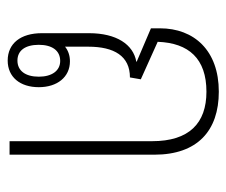

<svg xmlns="http://www.w3.org/2000/svg" viewBox="-66 -532 603 512"><g transform="rotate(90 236.0 -276.5)"><path d="M142 5C186 5 213 -28 213 -78C213 -127 186 -161 144 -161C128 -161 115 -156 105 -148V-210C105 -279 130 -321 187 -321L192 -350L92 -395C95 -478 137 -525 225 -525C309 -525 357 -479 357 -380V0H393V-386C393 -501 329 -558 225 -558C115 -558 56 -492 56 -401V-377L145 -339V-338C99 -330 69 -285 69 -212V-86C69 -30 96 5 142 5ZM142 -21C115 -21 100 -42 100 -78C100 -113 115 -135 143 -135C169 -135 185 -113 185 -78C185 -42 169 -21 142 -21Z"/></g></svg>

Font: Noto Sans Thai Looped Condensed ExtraLight
Style: Regular
Weight: 200
Width: 3
Designer: Sasikarn Vongin, Ben Mitchell
Foundry: The Fontpad Ltd
Version: Version 1.001